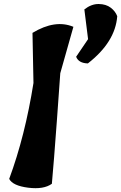

<svg xmlns="http://www.w3.org/2000/svg" viewBox="-20 -963 619 981"><path d="M151 -539 146 -795Q262 -865 355 -826L288 -589Q287 -570 271 -351.5Q255 -133 245 -24Q203 6 124 -4Q45 -14 27 -49Q108 -268 151 -539ZM429 -639Q382 -640 369 -673L430 -763L411 -915Q447 -943 484.5 -942.5Q522 -942 546 -923.5Q570 -905 579 -880Q569 -748 429 -639Z"/></svg>

Font: Tillana
Style: Bold
Weight: 700
Designer: Lipi Raval (Devanagari, Latin), Jonny Pinhorn (Latin)
Foundry: Indian Type Foundry
Version: Version 2.002;PS 1.0;hotconv 1.0.79;makeotf.lib2.5.61930; tt